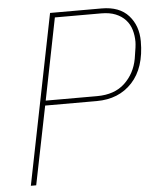

<svg xmlns="http://www.w3.org/2000/svg" viewBox="-51 -742 646 786"><g transform="rotate(-5 272.0 -349.0)"><path d="M44 0 184 -698H396Q469 -698 506.5 -656Q544 -614 544 -550Q544 -441 489 -381.5Q434 -322 343 -322H131L66 0ZM135 -342H346Q418 -342 460 -381.5Q502 -421 513 -481Q518 -510 520 -526Q522 -542 522 -550Q522 -576 515 -599.5Q508 -623 492 -640.5Q476 -658 451.5 -668Q427 -678 393 -678H202Z"/></g></svg>

Font: IBM Plex Sans Cond Thin
Style: Italic
Weight: 100
Width: 3
Italic angle: -11°
Designer: Mike Abbink, Paul van der Laan, Pieter van Rosmalen
Foundry: Bold Monday
Version: Version 1.3